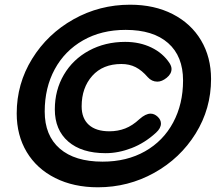

<svg xmlns="http://www.w3.org/2000/svg" viewBox="-20 -758 933 816"><path d="M51 -276Q51 -402 116.5 -508Q182 -614 292.5 -676Q403 -738 533 -738Q636 -738 714 -698Q792 -658 834.5 -586.5Q877 -515 877 -422Q877 -296 811.5 -190.5Q746 -85 635.5 -23.5Q525 38 396 38Q293 38 214.5 -1.5Q136 -41 93.5 -112Q51 -183 51 -276ZM758 -416Q758 -519 694.5 -575Q631 -631 514 -631Q411 -631 333 -586.5Q255 -542 212.5 -463.5Q170 -385 170 -284Q170 -182 234 -126.5Q298 -71 416 -71Q519 -71 596.5 -115Q674 -159 716 -237.5Q758 -316 758 -416ZM213 -293Q213 -375 251.5 -440.5Q290 -506 358.5 -543Q427 -580 512 -580Q574 -580 623.5 -556Q673 -532 701 -489Q709 -476 709 -465Q709 -444 688.5 -427.5Q668 -411 649 -411Q625 -411 608 -430Q583 -459 556.5 -472.5Q530 -486 496 -486Q417 -486 372 -435.5Q327 -385 327 -306Q327 -255 357.5 -227.5Q388 -200 445 -200Q481 -200 512 -212Q543 -224 573 -252Q599 -275 620 -275Q636 -275 650 -262Q664 -249 664 -233Q664 -213 643 -194Q595 -150 539 -128.5Q483 -107 429 -107Q327 -107 270 -156.5Q213 -206 213 -293Z"/></svg>

Font: Kodchasan
Style: Bold Italic
Weight: 700
Italic angle: -10°
Version: Version 1.000; ttfautohint (v1.6)